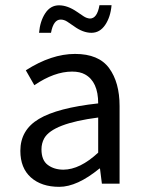

<svg xmlns="http://www.w3.org/2000/svg" viewBox="-20 -705 552 737"><path d="M139.2 -131.8Q139.2 -89.8 163.6 -71.8Q188 -53.7 223.6 -53.7Q287.1 -54.2 356.9 -119.1V-253.9Q182.6 -231.4 149.9 -174.3Q139.2 -154.8 139.2 -131.8ZM58.1 -126Q58.1 -206.1 129.4 -248.5Q200.7 -291 356.9 -308.1Q356.9 -391.6 306.2 -419.4Q287.1 -430.2 256.8 -430.2Q188.5 -430.2 111.8 -377.9L79.1 -435.1Q177.2 -498 268.1 -498Q358.9 -498 398.9 -443.4Q439 -388.7 439 -297.9V0H371.1L363.8 -58.1H361.8Q275.9 12.2 207.5 12.2Q139.2 12.2 98.6 -23.9Q58.1 -60.1 58.1 -126ZM212.9 -629.9Q185.1 -629.9 175.8 -579.1H129.9Q133.8 -624 153.8 -654.3Q173.8 -684.6 206.5 -684.6Q239.3 -684.6 275.4 -659.7Q289.1 -650.4 300.8 -642.6Q312.5 -634.8 325.2 -633.8Q353 -633.8 361.8 -685.1H408.2Q404.3 -639.6 383.8 -609.4Q363.3 -579.1 331.1 -579.1Q298.3 -579.1 263.7 -604.5Q250 -614.3 237.8 -622.1Q225.6 -629.9 212.9 -629.9Z"/></svg>

Font: SourceSansPro-Regular
Style: Regular
Weight: 400
Designer: Paul D. Hunt
Foundry: Adobe Systems Incorporated
Version: Version 1.050;PS Version 1.000;hotconv 1.0.70;makeotf.lib2.5